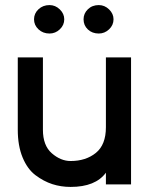

<svg xmlns="http://www.w3.org/2000/svg" viewBox="-20 -736 586 756"><path d="M175 -604Q149 -604 131.5 -620.5Q114 -637 114 -660Q114 -683 131.5 -699.5Q149 -716 175 -716Q198 -716 215.5 -699Q233 -682 233 -660Q233 -637 215.5 -620.5Q198 -604 175 -604ZM369 -604Q343 -604 326 -620Q309 -636 309 -660Q309 -683 326 -699.5Q343 -716 369 -716Q392 -716 409.5 -699Q427 -682 427 -660Q427 -637 409.5 -620.5Q392 -604 369 -604ZM496 -510V-10H397V-56Q356 0 258 0Q220 0 186 -11Q152 -22 120 -46Q88 -70 69 -116Q50 -162 50 -225V-510H149V-225Q149 -163 184 -132.5Q219 -102 258 -102Q318 -102 357.5 -134Q397 -166 397 -235V-510Z"/></svg>

Font: Simpel Medium
Style: Regular
Weight: 500
Designer: Janko Jovanovic
Version: Version 1.048;PS 001.048;hotconv 1.0.88;makeotf.lib2.5.64775